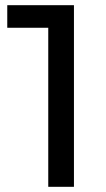

<svg xmlns="http://www.w3.org/2000/svg" viewBox="-20 -720 410 740"><path d="M8 -700V-613H166V0H265V-700Z"/></svg>

Font: Malon Grotesk Med
Style: Regular
Weight: 500
Designer: Julieta Ulanovsky
Foundry: Julieta Ulanovsky
Version: Version 7.200